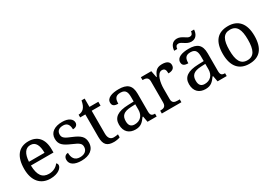

<svg xmlns="http://www.w3.org/2000/svg" viewBox="22 -1589 3468 2455"><g transform="rotate(-30 1756.0 -362.0)"><path d="M287 10C406 10 463 -49 463 -89C463 -106 453 -119 444 -123C420 -87 370 -53 301 -53C205 -53 155 -115 152 -261H485V-307C485 -465 406 -546 277 -546C135 -546 55 -451 55 -264C55 -91 142 10 287 10ZM384 -315H154C161 -430 201 -492 275 -492C355 -492 384 -421 384 -315Z M745 10C863 10 942 -43 942 -147C942 -231 897 -269 792 -313C703 -349 668 -368 668 -419C668 -466 695 -499 763 -499C822 -499 849 -460 849 -393C895 -393 921 -417 921 -453C921 -503 871 -545 775 -545C662 -545 587 -495 587 -404C587 -317 635 -283 738 -238C835 -196 861 -178 861 -129C861 -75 822 -38 751 -38C670 -38 643 -95 643 -165C619 -165 580 -150 580 -96C580 -26 645 10 745 10Z M1226 10C1258 10 1298 2 1315 -6V-50C1294 -46 1275 -43 1251 -43C1205 -43 1175 -74 1175 -142V-479H1306V-536H1175V-659H1129C1119 -608 1106 -575 1083 -551C1061 -528 1029 -519 1005 -519V-479H1081V-145C1081 -30 1125 10 1226 10Z M1543 10C1626 10 1657 -30 1699 -86H1707L1723 0H1858V-42H1855C1810 -42 1793 -58 1793 -114V-373C1793 -500 1732 -546 1610 -546C1511 -546 1430 -519 1430 -450C1430 -404 1459 -387 1515 -387C1515 -450 1529 -496 1606 -496C1688 -496 1699 -445 1699 -373V-313L1616 -310C1463 -305 1388 -256 1388 -150C1388 -41 1454 10 1543 10ZM1566 -52C1511 -52 1485 -83 1485 -145C1485 -223 1522 -264 1635 -269L1699 -272V-191C1699 -106 1647 -52 1566 -52Z M1934 0H2223V-42H2195C2151 -42 2113 -50 2113 -109V-266C2113 -343 2136 -480 2211 -480C2250 -480 2264 -457 2264 -402C2331 -402 2357 -431 2357 -473C2357 -519 2322 -546 2249 -546C2161 -546 2138 -497 2112 -437H2107L2088 -536H1934V-494H1937C1981 -494 2019 -485 2019 -426V-114C2019 -51 1982 -42 1937 -42H1934Z M2723 -606C2794 -606 2824 -663 2828 -724H2783C2779 -697 2773 -671 2734 -671C2692 -671 2649 -734 2578 -734C2506 -734 2476 -677 2472 -616H2517C2521 -643 2526 -669 2566 -669C2609 -669 2651 -606 2723 -606ZM2577 10C2660 10 2691 -30 2733 -86H2741L2757 0H2892V-42H2889C2844 -42 2827 -58 2827 -114V-373C2827 -500 2766 -546 2644 -546C2545 -546 2464 -519 2464 -450C2464 -404 2493 -387 2549 -387C2549 -450 2563 -496 2640 -496C2722 -496 2733 -445 2733 -373V-313L2650 -310C2497 -305 2422 -256 2422 -150C2422 -41 2488 10 2577 10ZM2600 -52C2545 -52 2519 -83 2519 -145C2519 -223 2556 -264 2669 -269L2733 -272V-191C2733 -106 2681 -52 2600 -52Z M3222 10C3376 10 3457 -81 3457 -269C3457 -456 3369 -546 3225 -546C3070 -546 2990 -456 2990 -269C2990 -81 3078 10 3222 10ZM3224 -42C3124 -42 3087 -120 3087 -269C3087 -418 3123 -493 3223 -493C3323 -493 3360 -418 3360 -269C3360 -120 3324 -42 3224 -42Z"/></g></svg>

Font: Noto Fangsong KSS Vertical
Style: Regular
Weight: 400
Designer: LIU Zhao, ZHANG Congyu, Kushim JIANG
Foundry: Guyu Beijing Co. Ltd.
Version: Version 1.000;November 16, 2022;FontCreator 11.5.0.2427 64-b